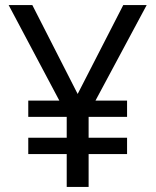

<svg xmlns="http://www.w3.org/2000/svg" viewBox="-20 -734 612 754"><path d="M285 -365 107 -714H14L213 -339H91V-275H242V-193H91V-129H242V0H328V-129H479V-193H328V-275H479V-339H355L556 -714H464Z"/></svg>

Font: Noto Sans Bengali
Style: Regular
Weight: 400
Designer: Jelle Bosma - Monotype Design Team
Foundry: Monotype Imaging Inc.
Version: Version 2.003